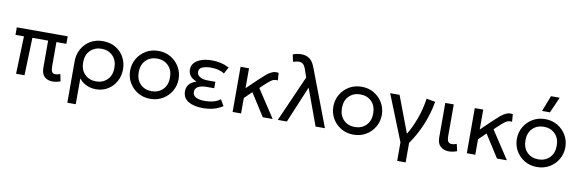

<svg xmlns="http://www.w3.org/2000/svg" viewBox="-61 -1300 6192 2053"><g transform="rotate(10 3035.0 -273.5)"><path d="M511.5 14Q458 14 424 -16.8Q390 -47.5 390 -115V-408.5H219L205.5 0H114L127.5 -408.5H35.5V-490H588V-408.5H480V-147Q480 -103 491 -85.5Q502 -68 529.5 -68Q554 -68 580.5 -79.5L596.5 -2.5Q576 5 554 9.5Q532 14 511.5 14Z M707.5 210V-242Q707.5 -314.5 740.8 -374.2Q774 -434 833 -469.5Q892 -505 969 -505Q1048.5 -505 1107.8 -469.8Q1167 -434.5 1199.5 -375.5Q1232 -316.5 1232 -245Q1232 -173.5 1200 -114.2Q1168 -55 1111.5 -20Q1055 15 981.5 15Q925 15 876.5 -8.2Q828 -31.5 799 -70.5V210ZM969 -68Q1043 -68 1090.8 -115.8Q1138.5 -163.5 1138.5 -245Q1138.5 -326.5 1090.8 -374.2Q1043 -422 969 -422Q895 -422 847 -374.2Q799 -326.5 799 -245Q799 -163.5 846.8 -115.8Q894.5 -68 969 -68Z M1572 15Q1496 15 1436.5 -20.5Q1377 -56 1343 -115Q1309 -174 1309 -245Q1309 -315 1343 -374.2Q1377 -433.5 1436.5 -469.2Q1496 -505 1572 -505Q1648.5 -505 1707.8 -469.5Q1767 -434 1801.2 -375Q1835.5 -316 1835.5 -245Q1835.5 -175 1801.5 -115.8Q1767.5 -56.5 1708 -20.8Q1648.5 15 1572 15ZM1572 -68Q1646 -68 1694 -115.8Q1742 -163.5 1742 -245Q1742 -326.5 1694.2 -374.2Q1646.5 -422 1572 -422Q1498 -422 1450.2 -374.2Q1402.5 -326.5 1402.5 -245Q1402.5 -163.5 1450.2 -115.8Q1498 -68 1572 -68Z M2144.5 15Q2045.5 15 1985.2 -20.8Q1925 -56.5 1925 -131.5Q1925 -171 1948 -202Q1971 -233 2028.5 -253Q1976.5 -273.5 1956.5 -303.2Q1936.5 -333 1936.5 -367Q1936.5 -412.5 1965.5 -443Q1994.5 -473.5 2043.5 -489Q2092.5 -504.5 2152 -504.5Q2204.5 -504.5 2250.2 -494Q2296 -483.5 2340 -460.5L2302 -388.5Q2273.5 -408 2236.5 -417.2Q2199.5 -426.5 2156 -426.5Q2103.5 -426.5 2065 -411.5Q2026.5 -396.5 2026.5 -358.5Q2026.5 -324.5 2059 -305Q2091.5 -285.5 2142.5 -285.5H2227.5V-215.5H2144.5Q2088.5 -215.5 2054 -196.8Q2019.5 -178 2019.5 -139.5Q2019.5 -101 2054.8 -82.5Q2090 -64 2152.5 -64Q2202.5 -64 2245.8 -76Q2289 -88 2319 -112L2358.5 -44Q2270.5 15 2144.5 15Z M2465 0V-490H2557V-274L2674.5 -386.5Q2714 -424.5 2746 -451.5Q2778 -478.5 2809.2 -491Q2840.5 -503.5 2877 -497L2883 -415.5Q2842 -422 2809.8 -398Q2777.5 -374 2732 -330.5L2702 -301.5L2900 0H2792.5L2636.5 -245L2557 -167.5V0Z M2955.5 0 3176 -499 3145.5 -587.5Q3136 -617 3118 -634.8Q3100 -652.5 3070.5 -652.5Q3058.5 -652.5 3042.8 -649.5Q3027 -646.5 3008.5 -640L2991 -717.5Q3015.5 -727 3039.2 -731Q3063 -735 3082.5 -735Q3135.5 -735 3171.5 -709.2Q3207.5 -683.5 3230 -624.5L3467.5 0H3366L3220.5 -397L3054 0Z M3778.5 15Q3702.5 15 3643 -20.5Q3583.5 -56 3549.5 -115Q3515.5 -174 3515.5 -245Q3515.5 -315 3549.5 -374.2Q3583.5 -433.5 3643 -469.2Q3702.5 -505 3778.5 -505Q3855 -505 3914.2 -469.5Q3973.5 -434 4007.8 -375Q4042 -316 4042 -245Q4042 -175 4008 -115.8Q3974 -56.5 3914.5 -20.8Q3855 15 3778.5 15ZM3778.5 -68Q3852.5 -68 3900.5 -115.8Q3948.5 -163.5 3948.5 -245Q3948.5 -326.5 3900.8 -374.2Q3853 -422 3778.5 -422Q3704.5 -422 3656.8 -374.2Q3609 -326.5 3609 -245Q3609 -163.5 3656.8 -115.8Q3704.5 -68 3778.5 -68Z M4289 210V8.5L4089.5 -490H4191.5L4341 -94Q4387 -168.5 4426 -272.2Q4465 -376 4483.5 -500L4579.5 -482.5Q4554 -340 4501.5 -219Q4449 -98 4381 -2V210Z M4816 14Q4760 14 4724 -17Q4688 -48 4688 -115.5V-490H4780V-149.5Q4780 -104 4792.5 -86.2Q4805 -68.5 4835.5 -68.5Q4855.5 -68.5 4884.5 -80L4902.5 -3.5Q4880.5 4.5 4858.5 9.2Q4836.5 14 4816 14Z M5008 0V-490H5100V-274L5217.5 -386.5Q5257 -424.5 5289 -451.5Q5321 -478.5 5352.2 -491Q5383.5 -503.5 5420 -497L5426 -415.5Q5385 -422 5352.8 -398Q5320.5 -374 5275 -330.5L5245 -301.5L5443 0H5335.5L5179.5 -245L5100 -167.5V0Z M5771 15Q5695 15 5635.5 -20.5Q5576 -56 5542 -115Q5508 -174 5508 -245Q5508 -315 5542 -374.2Q5576 -433.5 5635.5 -469.2Q5695 -505 5771 -505Q5847.5 -505 5906.8 -469.5Q5966 -434 6000.2 -375Q6034.5 -316 6034.5 -245Q6034.5 -175 6000.5 -115.8Q5966.5 -56.5 5907 -20.8Q5847.5 15 5771 15ZM5771 -68Q5845 -68 5893 -115.8Q5941 -163.5 5941 -245Q5941 -326.5 5893.2 -374.2Q5845.5 -422 5771 -422Q5697 -422 5649.2 -374.2Q5601.5 -326.5 5601.5 -245Q5601.5 -163.5 5649.2 -115.8Q5697 -68 5771 -68ZM5722 -585 5788.5 -757H5883L5807.5 -585Z"/></g></svg>

Font: Geologica Light
Style: Regular
Weight: 300
Designer: Sindre Bremnes, Frode Helland
Foundry: Monokrom Skriftforlag AS
Version: Version 1.010; ttfautohint (v1.8.4.7-5d5b);gftools[0.9.28]